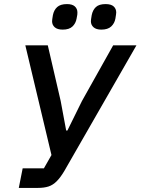

<svg xmlns="http://www.w3.org/2000/svg" viewBox="-20 -920 688 940"><path d="M72 0 91 -96H195L232 -161L104 -698H214L277 -426L304 -281H310L381 -425L534 -698H648L295 -83Q276 -51 257.5 -32.5Q239 -14 217.5 -7Q196 0 165 0ZM287 -775Q261 -775 248 -786.5Q235 -798 235 -816Q235 -821 236 -827Q237 -833 239 -846Q244 -871 260 -885.5Q276 -900 308 -900Q334 -900 346.5 -888.5Q359 -877 359 -859Q359 -855 358.5 -848.5Q358 -842 355 -829Q351 -806 335 -790.5Q319 -775 287 -775ZM476 -775Q451 -775 438 -786.5Q425 -798 425 -816Q425 -821 426 -827Q427 -833 429 -846Q434 -871 449.5 -885.5Q465 -900 497 -900Q524 -900 536.5 -888.5Q549 -877 549 -859Q549 -855 548 -848.5Q547 -842 545 -829Q541 -806 524.5 -790.5Q508 -775 476 -775Z"/></svg>

Font: IBM Plex Sans Medium
Style: Italic
Weight: 500
Italic angle: -11.31°
Designer: Mike Abbink, Paul van der Laan, Pieter van Rosmalen
Foundry: Bold Monday
Version: Version 3.201